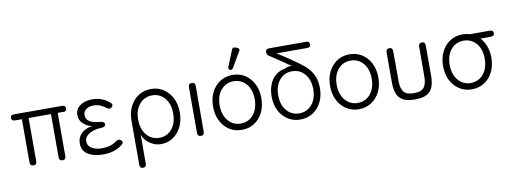

<svg xmlns="http://www.w3.org/2000/svg" viewBox="-70 -1143 4617 1742"><g transform="rotate(-10 2238.5 -272.0)"><path d="M156 0Q124 0 124 -33V-431H62Q29 -431 29 -459Q27 -487 62 -487H502Q536 -487 536 -459Q534 -431 511 -431H454V-33Q454 0 423 0Q392 0 392 -33V-431H186V-33Q186 0 156 0Z M796 12Q710 12 656.5 -21.5Q603 -55 603 -124Q603 -177 641 -214.5Q679 -252 742 -258Q694 -269 660 -300.5Q626 -332 626 -382Q626 -435 670.5 -466.5Q715 -498 783 -498Q832 -498 873 -481.5Q914 -465 942 -439Q967 -418 945 -396Q925 -378 900 -397Q880 -414 850 -427.5Q820 -441 785 -441Q742 -441 716 -420.5Q690 -400 690 -371Q690 -331 722 -309.5Q754 -288 827 -283Q860 -279 860 -255Q860 -232 826 -229Q756 -228 710 -201Q664 -174 664 -131Q664 -91 700.5 -68Q737 -45 795 -45Q880 -45 930 -86Q957 -103 975 -88Q1000 -68 979 -49Q948 -21 902.5 -4.5Q857 12 796 12Z M1132 194Q1101 194 1101 161V-244Q1101 -319 1130 -376Q1159 -433 1209.5 -465.5Q1260 -498 1324 -498Q1388 -498 1438 -465.5Q1488 -433 1517 -376Q1546 -319 1546 -244Q1546 -169 1517.5 -111.5Q1489 -54 1440 -21.5Q1391 11 1329 11Q1277 11 1229.5 -20.5Q1182 -52 1161 -104V161Q1161 194 1132 194ZM1324 -48Q1395 -48 1440 -101.5Q1485 -155 1485 -244Q1485 -333 1440 -386Q1395 -439 1324 -439Q1254 -439 1208 -386Q1162 -333 1162 -244Q1162 -185 1183 -140.5Q1204 -96 1240.5 -72Q1277 -48 1324 -48Z M1699 0Q1667 0 1667 -33V-454Q1667 -487 1699 -487Q1730 -487 1730 -454L1729 -33Q1729 0 1699 0Z M2074 11Q2010 11 1960 -21Q1910 -53 1881 -110Q1852 -167 1852 -242Q1852 -317 1881 -374Q1910 -431 1960 -463Q2010 -495 2074 -495Q2139 -495 2189 -463Q2239 -431 2268 -374Q2297 -317 2297 -242Q2297 -167 2268 -110Q2239 -53 2189 -21Q2139 11 2074 11ZM2074 -47Q2121 -47 2157.5 -71Q2194 -95 2215 -139Q2236 -183 2236 -242Q2236 -331 2190.5 -384Q2145 -437 2074 -437Q2004 -437 1958.5 -384Q1913 -331 1913 -242Q1913 -154 1958.5 -100.5Q2004 -47 2074 -47ZM2091 -557Q2080 -538 2061 -544Q2044 -552 2052 -575L2111 -721Q2120 -745 2144 -735L2161 -729Q2187 -718 2172 -695Z M2613 11Q2549 11 2499 -21Q2449 -53 2420 -109.5Q2391 -166 2391 -240Q2391 -327 2431.5 -390Q2472 -453 2555 -469Q2569 -477 2588 -480.5Q2607 -484 2619 -485Q2612 -488 2600 -495Q2563 -521 2518 -551.5Q2473 -582 2434 -607Q2412 -619 2412 -646Q2412 -675 2445 -675H2784Q2817 -675 2817 -646Q2817 -618 2784 -618H2503Q2526 -604 2558 -583Q2590 -562 2624.5 -538.5Q2659 -515 2689 -493Q2719 -471 2738 -455Q2758 -438 2780.5 -410.5Q2803 -383 2819.5 -341.5Q2836 -300 2836 -240Q2836 -166 2807 -109.5Q2778 -53 2728 -21Q2678 11 2613 11ZM2613 -46Q2660 -46 2696.5 -70Q2733 -94 2754 -137.5Q2775 -181 2775 -240Q2775 -299 2754 -342.5Q2733 -386 2696.5 -410Q2660 -434 2613 -434Q2543 -434 2497.5 -381.5Q2452 -329 2452 -240Q2452 -152 2497.5 -99Q2543 -46 2613 -46Z M3152 11Q3088 11 3038 -21Q2988 -53 2959 -110Q2930 -167 2930 -242Q2930 -317 2959 -374Q2988 -431 3038 -463Q3088 -495 3152 -495Q3217 -495 3267 -463Q3317 -431 3346 -374Q3375 -317 3375 -242Q3375 -167 3346 -110Q3317 -53 3267 -21Q3217 11 3152 11ZM3152 -47Q3199 -47 3235.5 -71Q3272 -95 3293 -139Q3314 -183 3314 -242Q3314 -331 3268.5 -384Q3223 -437 3152 -437Q3082 -437 3036.5 -384Q2991 -331 2991 -242Q2991 -154 3036.5 -100.5Q3082 -47 3152 -47Z M3669 12Q3593 12 3554 -12.5Q3515 -37 3501.5 -79Q3488 -121 3488 -173V-454Q3488 -487 3519 -487Q3549 -487 3549 -454L3550 -173Q3550 -115 3574 -80.5Q3598 -46 3669 -46Q3740 -46 3763.5 -80.5Q3787 -115 3787 -173L3788 -454Q3788 -487 3819 -487Q3849 -487 3849 -454V-173Q3849 -121 3835.5 -79Q3822 -37 3783.5 -12.5Q3745 12 3669 12Z M4193 11Q4129 11 4079 -21Q4029 -53 4000 -110Q3971 -167 3971 -242Q3971 -317 4000 -374Q4029 -431 4079 -463Q4129 -495 4193 -495Q4228 -495 4260 -485H4444Q4477 -485 4477 -458Q4477 -429 4444 -429H4349Q4380 -395 4398 -347.5Q4416 -300 4416 -242Q4416 -167 4387 -110Q4358 -53 4308 -21Q4258 11 4193 11ZM4193 -47Q4240 -47 4276.5 -71Q4313 -95 4334 -139Q4355 -183 4355 -242Q4355 -331 4309.5 -384Q4264 -437 4193 -437Q4123 -437 4077.5 -384Q4032 -331 4032 -242Q4032 -154 4077.5 -100.5Q4123 -47 4193 -47Z"/></g></svg>

Font: Zen Maru Gothic
Style: Regular
Weight: 400
Designer: Yoshimichi Ohira
Foundry: Positype
Version: Version 1.002